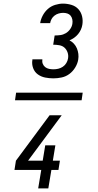

<svg xmlns="http://www.w3.org/2000/svg" viewBox="-20 -873 540 1061"><path d="M63 -319 69 -361H437L431 -319ZM275 -440Q252 -440 229.5 -444.5Q207 -449 189 -462Q171 -475 163 -497Q155 -519 159 -542V-545H214V-544Q212 -531 216.5 -520Q221 -509 230 -502Q239 -495 251 -492.5Q263 -490 275 -490Q288 -490 301.5 -493Q315 -496 327 -504Q339 -512 346.5 -524.5Q354 -537 356 -550Q359 -567 353.5 -583Q348 -599 336.5 -609.5Q325 -620 308 -623Q291 -626 274 -626L282 -677Q297 -677 313 -679Q329 -681 343.5 -689.5Q358 -698 368 -712.5Q378 -727 380 -742Q382 -754 379.5 -766Q377 -778 370 -786.5Q363 -795 352 -798.5Q341 -802 329 -802Q317 -802 304.5 -798.5Q292 -795 281.5 -787Q271 -779 265 -768Q259 -757 257 -745H202Q205 -766 216 -787Q227 -808 244.5 -823.5Q262 -839 284.5 -846Q307 -853 328 -853Q352 -853 375 -846Q398 -839 413 -822.5Q428 -806 433.5 -783Q439 -760 435 -736Q433 -723 427 -709.5Q421 -696 411.5 -684.5Q402 -673 390 -664.5Q378 -656 364 -650Q378 -643 388.5 -631.5Q399 -620 405 -605.5Q411 -591 413 -575Q415 -559 412 -542Q408 -520 395 -499Q382 -478 363 -464Q344 -450 321 -445Q298 -440 275 -440ZM191 168 208 66H60L68 15L254 -236H321L135 15H216L230 -70H286L272 15H311L303 66H264L247 168Z"/></svg>

Font: Iosevka Curly Light
Style: Italic
Weight: 300
Italic angle: -9°
Monospace: yes
Designer: Belleve Invis
Foundry: Belleve Invis
Version: Version 22.1.2; ttfautohint (v1.8.4)